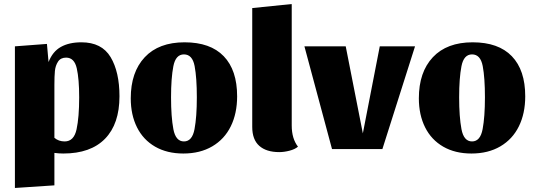

<svg xmlns="http://www.w3.org/2000/svg" viewBox="-20 -740 2655 953"><path d="M573 -262Q573 -125 501.5 -51.5Q430 22 294 22Q273 22 250 19V180L54 193V-510L213 -522L221 -432Q241 -484 282 -507Q323 -530 384 -530Q485 -530 529 -456.5Q573 -383 573 -262ZM250 -319V-56Q271 -38 301 -38Q347 -38 360 -98Q373 -158 373 -257Q373 -348 361 -401Q349 -454 308 -454Q281 -454 268 -434Q255 -414 252.5 -387.5Q250 -361 250 -319Z M1157 -262Q1157 -177 1125.5 -113Q1094 -49 1033.5 -13.5Q973 22 890 22Q809 22 750 -12Q691 -46 660 -108Q629 -170 629 -252Q629 -382 698.5 -456Q768 -530 896 -530Q1024 -530 1090.5 -461Q1157 -392 1157 -262ZM957 -257Q957 -354 946 -412Q935 -470 893 -470Q852 -470 840.5 -411.5Q829 -353 829 -257Q829 -160 840.5 -99Q852 -38 893 -38Q934 -38 945.5 -99Q957 -160 957 -257Z M1459 -12Q1444 1 1417 8Q1390 15 1366 15Q1302 15 1267 -16Q1232 -47 1232 -110V-700L1428 -720V-117Q1428 -52 1459 -12Z M1491 -510H1696L1781 -78L1865 -510H2040L1878 0H1628Z M2587 -262Q2587 -177 2555.5 -113Q2524 -49 2463.5 -13.5Q2403 22 2320 22Q2239 22 2180 -12Q2121 -46 2090 -108Q2059 -170 2059 -252Q2059 -382 2128.5 -456Q2198 -530 2326 -530Q2454 -530 2520.5 -461Q2587 -392 2587 -262ZM2387 -257Q2387 -354 2376 -412Q2365 -470 2323 -470Q2282 -470 2270.5 -411.5Q2259 -353 2259 -257Q2259 -160 2270.5 -99Q2282 -38 2323 -38Q2364 -38 2375.5 -99Q2387 -160 2387 -257Z"/></svg>

Font: Sansita ExtraBold
Style: Regular
Weight: 800
Designer: Pablo Cosgaya
Foundry: Omnibus-Type
Version: Version 1.006